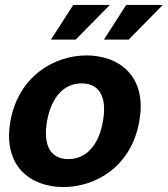

<svg xmlns="http://www.w3.org/2000/svg" viewBox="-20 -740 678 776"><path d="M236 16C366 16 511 -66 543 -250C576 -433 460 -516 330 -516C200 -516 55 -433 22 -250C-10 -66 106 16 236 16ZM170 -250C188 -350 240 -403 310 -403C380 -403 414 -350 396 -250C379 -150 326 -97 256 -97C186 -97 153 -150 170 -250ZM186 -580H286L424 -720H276ZM400 -580H500L638 -720H490Z"/></svg>

Font: Uncut Sans
Style: Bold Italic
Weight: 700
Italic angle: -10°
Designer: Kasper Nordkvist
Foundry: Uncut Type
Version: Version 1.111;FEAKit 1.0